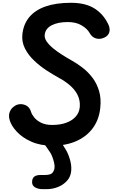

<svg xmlns="http://www.w3.org/2000/svg" viewBox="-20 -1034 836 1376"><path d="M355.5 10Q269 10 204.5 -18.8Q140 -47.5 100.8 -89.8Q61.5 -132 49.5 -172.5Q40.5 -203.5 48 -226.5Q55.5 -249.5 71.5 -264Q87.5 -278.5 104.5 -284Q132.5 -293 162.5 -280.5Q192.5 -268 203 -231Q207.5 -215 224.8 -193Q242 -171 274 -154.8Q306 -138.5 354 -138.5Q411.5 -138.5 454.5 -154.2Q497.5 -170 522.8 -198.5Q548 -227 551.5 -265.5Q557.5 -329.5 518 -382.8Q478.5 -436 395.5 -480Q358 -500.5 312 -530.5Q266 -560.5 224.8 -599.5Q183.5 -638.5 159 -686.2Q134.5 -734 140.5 -789.5Q148.5 -862 190.5 -912Q232.5 -962 307.2 -988Q382 -1014 488 -1014Q594 -1014 659.2 -972Q724.5 -930 758.5 -854Q770 -826.5 763.2 -802.8Q756.5 -779 730 -765.5Q698.5 -750 668.5 -758.5Q638.5 -767 622 -798Q604.5 -829 564.5 -852.5Q524.5 -876 466 -876Q395 -876 350.2 -852.8Q305.5 -829.5 300.5 -785.5Q297.5 -761.5 314.2 -737Q331 -712.5 360.2 -688.2Q389.5 -664 425 -641.5Q460.5 -619 495.5 -599.5Q535 -577.5 574 -547Q613 -516.5 643.8 -475.5Q674.5 -434.5 690.2 -381.2Q706 -328 698.5 -260Q690 -177 645.5 -116.2Q601 -55.5 527 -22.8Q453 10 355.5 10ZM284 321.5Q254 321.5 231.8 309Q209.5 296.5 210 270.5Q210.5 243 226 231.5Q241.5 220 271.5 220H301.5Q343 220 355.5 204.8Q368 189.5 370.5 171Q373 155.5 368 133.2Q363 111 355.2 90.8Q347.5 70.5 341 61Q323.5 34.5 309 14Q294.5 -6.5 269 -29.5Q253 -44 258.8 -57Q264.5 -70 281.2 -78Q298 -86 314 -86Q336 -86 351.8 -79.2Q367.5 -72.5 381.5 -59.5Q405.5 -36.5 418.5 -14.8Q431.5 7 452 39.5Q468 65 480.8 107.5Q493.5 150 490.5 188.5Q487.5 231 461 260.8Q434.5 290.5 395.8 306Q357 321.5 315.5 321.5Z"/></svg>

Font: Edu SA Hand
Style: Regular
Weight: 400
Designer: Tina and Corey Anderson, Eben Sorkin, Mirko Velimirovic
Foundry: Google for Education
Version: Version 2.000